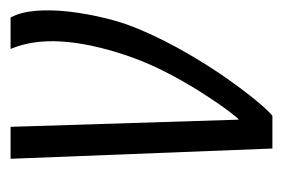

<svg xmlns="http://www.w3.org/2000/svg" viewBox="-106 -429 535 363"><g transform="rotate(-90 161.5 -247.5)"><path d="M62.2 0 42.8 -495H103.2L116.8 -63.4Q120.2 -65.5 134.5 -84.7Q148.8 -103.8 168.2 -134.2Q187.6 -164.6 206.7 -201.6Q225.7 -238.5 238.5 -276.8Q261.5 -345.6 264.6 -399.9Q267.8 -454.2 250.4 -495H309.8Q319.9 -477 322.5 -447.9Q325 -418.9 321 -384.2Q317 -349.5 308 -313.2Q299 -276.9 284.7 -244.9Q266.9 -203.7 243.1 -162.5Q219.4 -121.3 195.3 -87Q171.2 -52.7 151.8 -29.4Q132.4 -6.2 123.9 0Z"/></g></svg>

Font: Alumni Sans SC Thin
Style: Italic
Weight: 100
Italic angle: -8°
Designer: Robert E. Leuschke
Foundry: Robert E. Leuschke
Version: Version 1.016